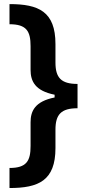

<svg xmlns="http://www.w3.org/2000/svg" viewBox="-20 -768 433 942"><path d="M252.1 -461.3V-551.8C252.1 -712 168.7 -747.9 26.6 -747.9V-649.1C110.1 -649.1 130 -615.1 130 -541.5V-425.1C130 -369.7 152 -322.4 247.9 -303.3V-289.8C152 -270.6 130 -223.7 130 -168.3V-51.8C130 22 110.1 56.1 26.6 56.1V154.5C168.7 154.5 252.1 118.6 252.1 -41.5V-131.7C252.1 -206.3 279.8 -236.9 360.4 -236.9V-356.2C279.8 -356.2 252.1 -386.7 252.1 -461.3Z"/></svg>

Font: TID UI Semi Bold
Style: Regular
Weight: 600
Designer: The TID Project Authors
Foundry: Bakken & Bæck
Version: Version 1.001;hotconv 1.0.109;makeotfexe 2.5.65596